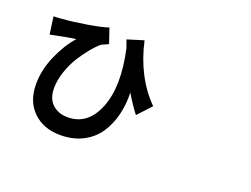

<svg xmlns="http://www.w3.org/2000/svg" viewBox="-120 -1019 1741 1334"><g transform="rotate(20 750.0 -352.5)"><path d="M295.9 -607.4Q240.2 -600.6 110.4 -573.2L92.8 -702.1Q121.1 -702.1 149.4 -705.1Q230.5 -710.9 333.5 -728Q436.5 -745.1 484.4 -761.7L521.5 -652.3Q476.6 -632.8 471.7 -629.9Q444.3 -608.4 410.6 -568.4Q377 -528.3 343.8 -476.1Q310.5 -423.8 288.6 -358.9Q266.6 -293.9 266.6 -235.4Q266.6 -157.2 311 -116.7Q355.5 -76.2 423.8 -76.2Q572.3 -76.2 637.7 -239.3Q703.1 -402.3 644.5 -667Q637.7 -685.5 624 -724.6L744.1 -761.7Q799.8 -509.8 957 -351.6L865.2 -252.9Q820.3 -310.5 775.4 -386.7Q778.3 -298.8 758.8 -220.7Q739.3 -142.6 697.3 -79.6Q655.3 -16.6 583.5 20.5Q511.7 57.6 418 57.6Q293 57.6 216.3 -17.1Q139.6 -91.8 139.6 -217.8Q139.6 -323.2 185.1 -428.2Q230.5 -533.2 295.9 -607.4Z"/></g></svg>

Font: Bpmf Zihi Sans Bold
Style: Bold
Weight: 700
Foundry: But Ko
Version: Version 1.320